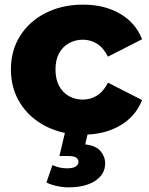

<svg xmlns="http://www.w3.org/2000/svg" viewBox="-20 -571 643 827"><path d="M338 9Q248 9 177.5 -27Q107 -63 67 -126.5Q27 -190 27 -272Q27 -354 67 -417Q107 -480 177.5 -515.5Q248 -551 338 -551Q430 -551 497 -512Q564 -473 592 -402L445 -327Q426 -365 398 -382.5Q370 -400 337 -400Q304 -400 277 -385Q250 -370 234.5 -341.5Q219 -313 219 -272Q219 -230 234.5 -201Q250 -172 277 -157Q304 -142 337 -142Q370 -142 398 -159.5Q426 -177 445 -215L592 -140Q564 -69 497 -30Q430 9 338 9ZM275 236Q250 236 223.5 230Q197 224 180 215L206 140Q219 146 234.5 150Q250 154 268 154Q295 154 306.5 146Q318 138 318 126Q318 114 307.5 107.5Q297 101 273 101H236L262 -9H361L347 51Q393 56 413 80Q433 104 433 132Q433 180 390 208Q347 236 275 236Z"/></svg>

Font: MOST Montserrat ExtraBold
Style: Regular
Weight: 800
Designer: Julieta Ulanovsky
Foundry: Julieta Ulanovsky
Version: Version 8.000;March 11, 2024;FontCreator 15.0.0.2926 64-bit